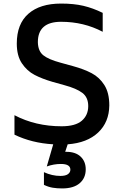

<svg xmlns="http://www.w3.org/2000/svg" viewBox="-20 -792 690 1075"><path d="M359 16 345 58H351Q403 58 431.5 85Q460 112 460 156Q460 205 426 234Q392 263 328 263Q299 263 275 259Q251 255 226 243V172Q272 193 318 193Q347 193 360.5 183Q374 173 374 158Q374 126 321 126Q281 126 242 140L278 16Q158 9 61 -38V-147Q179 -85 325 -85Q402 -85 438 -116Q474 -147 474 -198Q474 -247 441 -272Q408 -297 341 -315L273 -334Q215 -351 173 -373Q131 -395 102.5 -437.5Q74 -480 74 -548Q74 -658 139 -715Q204 -772 322 -772Q393 -772 446.5 -759.5Q500 -747 555 -720V-614Q449 -670 322 -670Q192 -670 192 -556Q193 -506 222.5 -482.5Q252 -459 319 -441L388 -422Q450 -405 493.5 -382Q537 -359 564.5 -315.5Q592 -272 592 -202Q591 -108 529.5 -50Q468 8 359 16Z"/></svg>

Font: Biryani SemiBold
Style: Regular
Weight: 600
Designer: Dan Reynolds and Mathieu Réguer
Foundry: Dan Reynolds and Mathieu Réguer
Version: Version 1.004; ttfautohint (v1.1) -l 5 -r 5 -G 72 -x 0 -D la